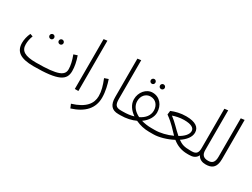

<svg xmlns="http://www.w3.org/2000/svg" viewBox="-68 -1492 3257 2479"><g transform="rotate(30 1560.5 -252.0)"><path d="M347 -402C366 -402 381 -417 381 -437C381 -456 366 -472 347 -472C328 -472 312 -456 312 -437C312 -417 328 -402 347 -402ZM485 -402C504 -402 520 -417 520 -437C520 -456 504 -472 485 -472C465 -472 450 -456 450 -437C450 -417 465 -402 485 -402ZM756 -395 701 -377C731 -299 745 -233 745 -179C745 -90 669 -44 337 -44C169 -44 104 -86 104 -183C104 -226 112 -269 130 -315L89 -329C65 -278 53 -223 53 -176C53 -49 133 13 332 13C705 13 797 -48 797 -182C797 -246 784 -316 756 -395Z M994 0V-750L941 -743V0Z M1017 247C1207 187 1303 79 1303 -78C1303 -173 1278 -265 1256 -330L1198 -310C1235 -217 1255 -149 1255 -74C1255 37 1186 132 993 190Z M1445 -169C1445 -56 1489 0 1589 0L1609 -29L1594 -57C1520 -57 1498 -87 1498 -173V-750L1445 -743Z M1768 -555C1787 -555 1802 -570 1802 -590C1802 -609 1787 -625 1768 -625C1749 -625 1733 -609 1733 -590C1733 -570 1749 -555 1768 -555ZM1906 -555C1925 -555 1941 -570 1941 -590C1941 -609 1925 -625 1906 -625C1886 -625 1871 -609 1871 -590C1871 -570 1886 -555 1906 -555ZM2088 -57H2046C1996 -57 1945 -64 1899 -78C1974 -130 2014 -201 2014 -267C2014 -371 1946 -462 1837 -462C1743 -462 1668 -372 1668 -268C1668 -191 1716 -125 1785 -78C1739 -64 1685 -57 1626 -57H1594L1569 -29L1589 0H1620C1708 0 1782 -18 1843 -46C1905 -16 1977 0 2046 0H2083L2103 -29ZM1717 -268C1717 -346 1768 -405 1839 -405C1916 -405 1965 -345 1965 -267C1965 -195 1919 -137 1842 -100C1769 -136 1717 -192 1717 -268Z M2651 -57H2629C2540 -57 2498 -71 2444 -110C2516 -158 2568 -219 2568 -287C2568 -365 2504 -414 2365 -414C2281 -414 2210 -395 2149 -370L2142 -313C2250 -236 2294 -175 2353 -117C2273 -80 2178 -57 2102 -57H2088L2063 -28L2083 0H2112C2189 0 2300 -30 2394 -80C2457 -29 2528 0 2618 0H2645L2665 -28ZM2199 -329C2238 -343 2300 -359 2365 -359C2469 -359 2520 -331 2520 -282C2520 -231 2472 -182 2403 -143C2331 -204 2279 -270 2199 -329Z M2894 -57C2826 -57 2794 -88 2794 -159V-751L2741 -744V-159C2741 -92 2722 -57 2650 -57L2625 -29L2645 0C2699 0 2744 -15 2768 -66C2793 -15 2842 0 2889 0L2909 -29Z M2889 0C2977 0 3040 -33 3040 -166V-750L2986 -743V-169C2986 -88 2955 -57 2894 -57L2869 -29Z"/></g></svg>

Font: FiraGO Light
Style: Regular
Weight: 300
Designer: bBox Type
Foundry: bBox Type GmbH
Version: Version 1.001;PS 001.001;hotconv 1.0.88;makeotf.lib2.5.64775